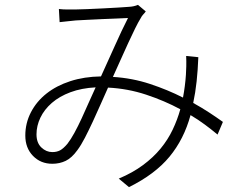

<svg xmlns="http://www.w3.org/2000/svg" viewBox="-20 -723 996 789"><path d="M257 -132Q271 -150 286 -177.5Q301 -205 315.5 -236.5Q330 -268 344.5 -301Q359 -334 373 -364Q315 -361 269.5 -344Q224 -327 193 -300Q162 -273 146 -239.5Q130 -206 130 -171Q130 -136 150 -117Q170 -98 195 -98Q213 -98 226.5 -105Q240 -112 257 -132ZM874 -170Q850 -190 822.5 -210.5Q795 -231 763 -250Q736 -151 676.5 -79Q617 -7 510 46L468 11Q525 -13 567.5 -44.5Q610 -76 640 -112.5Q670 -149 689.5 -190Q709 -231 721 -274Q656 -309 580.5 -334Q505 -359 424 -363Q410 -332 394 -295.5Q378 -259 361.5 -223.5Q345 -188 329 -157Q313 -126 298 -106Q275 -74 250 -62Q225 -50 195 -50Q147 -50 115.5 -82.5Q84 -115 84 -166Q84 -217 107 -261.5Q130 -306 171 -338.5Q212 -371 269 -389.5Q326 -408 395 -409Q424 -472 452 -535Q480 -598 506 -649Q491 -648 462 -647Q433 -646 400.5 -644.5Q368 -643 338 -641.5Q308 -640 291 -639Q274 -637 257.5 -635.5Q241 -634 225 -632L222 -686Q239 -684 256.5 -684Q274 -684 288 -684Q306 -684 338 -685.5Q370 -687 403.5 -688.5Q437 -690 467 -692Q497 -694 511 -695Q530 -696 547 -703L579 -676Q574 -669 568.5 -663.5Q563 -658 558 -648Q548 -632 535 -605.5Q522 -579 507 -546.5Q492 -514 476 -478Q460 -442 444 -407Q524 -402 596.5 -378Q669 -354 732 -322Q741 -370 744 -416Q745 -430 745.5 -450.5Q746 -471 745 -493L795 -488Q793 -435 788 -388.5Q783 -342 774 -300Q810 -280 840.5 -260Q871 -240 896 -222Z"/></svg>

Font: Kinto Sans Light
Style: Regular
Weight: 300
Designer: Authors: Ryoko NISHIZUKA  (kana & ideographs); Paul D. Hunt (Latin, Greek & Cyrillic); Wenlong ZHANG  (bopomofo); Sandol
Foundry: Adobe Systems Incorporated, ookami Inc.
Version: Version 0.001